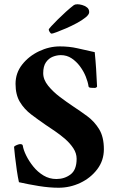

<svg xmlns="http://www.w3.org/2000/svg" viewBox="-20 -872 548 902"><path d="M209 -733Q209 -736 221 -749Q233 -762 251.5 -780.5Q270 -799 290 -817Q310 -835 327 -848Q330 -850 334 -851Q338 -852 344 -852Q353 -852 366 -848.5Q379 -845 389 -837Q399 -829 399 -815Q399 -804 382.5 -790.5Q366 -777 341 -763.5Q316 -750 290.5 -739Q265 -728 246 -721Q227 -714 223 -714Q218 -714 213.5 -721.5Q209 -729 209 -733ZM261 -654Q305 -654 342.5 -645.5Q380 -637 425 -627Q429 -588 431.5 -549Q434 -510 436 -465Q432 -459 425 -459Q425 -459 424 -459Q420 -459 408.5 -459.5Q397 -460 396 -466Q393 -487 383 -512Q373 -537 356 -560Q339 -583 316.5 -598Q294 -613 266 -613Q247 -613 228 -605.5Q209 -598 196 -579.5Q183 -561 183 -528Q183 -498 206 -469.5Q229 -441 261.5 -416.5Q294 -392 324 -372Q356 -351 389.5 -326.5Q423 -302 445.5 -265.5Q468 -229 468 -171Q468 -118 437 -77Q406 -36 357.5 -13Q309 10 255 10Q212 10 162.5 2Q113 -6 69 -16Q64 -38 59 -72Q54 -106 50.5 -137.5Q47 -169 46 -182Q49 -187 59.5 -191Q70 -195 74 -195Q86 -195 87 -188Q90 -168 103 -141.5Q116 -115 136.5 -89.5Q157 -64 184.5 -47.5Q212 -31 245 -31Q283 -31 311.5 -52.5Q340 -74 340 -126Q340 -152 324.5 -175.5Q309 -199 286 -219Q263 -239 238 -256Q213 -273 195 -285Q160 -309 127 -334Q94 -359 73.5 -393Q53 -427 53 -478Q53 -529 84 -568.5Q115 -608 163 -631Q211 -654 261 -654Z"/></svg>

Font: Amiri
Style: Bold
Weight: 700
Designer: Khaled Hosny
Version: Version 0.113